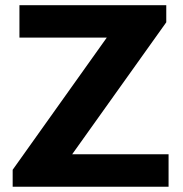

<svg xmlns="http://www.w3.org/2000/svg" viewBox="-20 -706 693 726"><path d="M27.9 0V-64L383.7 -563.7H53.5V-686.4H608.7V-621.7L252.9 -122.7H617.4V0Z"/></svg>

Font: Archivo Variable SemiBold
Style: Regular
Weight: 600
Designer: Hector Gatti
Foundry: Omnibus-Type
Version: Version 2.001